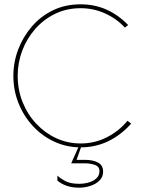

<svg xmlns="http://www.w3.org/2000/svg" viewBox="-20 -681 656 890"><path d="M354 2Q289 2 232.5 -24Q176 -50 133.5 -95.5Q91 -141 66.5 -201Q42 -261 42 -330Q42 -393 64.5 -452Q87 -511 128 -558.5Q169 -606 226 -633.5Q283 -661 354 -661Q481 -661 574 -565L559 -553Q520 -595 466.5 -619Q413 -643 354 -643Q289 -643 235.5 -617Q182 -591 143 -546.5Q104 -502 83 -446Q62 -390 62 -330Q62 -264 85 -207Q108 -150 148.5 -107Q189 -64 241.5 -40Q294 -16 354 -16Q419 -16 475 -44.5Q531 -73 571 -121L588 -108Q541 -55 482 -26.5Q423 2 354 2ZM374 76H310L344 0H356L335 60H374Q411 60 434.5 72.5Q458 85 458 115Q458 139 441.5 155.5Q425 172 399.5 180.5Q374 189 347 189Q314 189 288.5 180Q263 171 246 156V133Q258 145 282 158Q306 171 347 171Q369 171 390.5 165Q412 159 426.5 146Q441 133 441 112Q441 90 418.5 83Q396 76 374 76Z"/></svg>

Font: Lil Grotesk Thin
Style: Regular
Weight: 100
Designer: Bastien Sozeau
Foundry: NBR — Bastien Sozeau
Version: Version 3.003; ttfautohint (v1.8.4.7-5d5b);gftools[0.9.33]